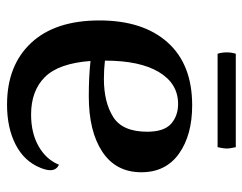

<svg xmlns="http://www.w3.org/2000/svg" viewBox="-94 -600 706 559"><g transform="rotate(90 259.5 -320.0)"><path d="M475 -113Q475 -101 468 -84Q449 -37 400.5 -12Q352 13 284 13Q170 13 104.5 -57Q39 -127 39 -256Q39 -383 103 -454.5Q167 -526 286 -526Q373 -526 427 -487.5Q481 -449 481 -378Q481 -304 421.5 -264.5Q362 -225 260 -225Q202 -225 157 -230Q164 -137 204 -97Q244 -57 313 -57Q367 -57 405.5 -79Q444 -101 459 -138Q475 -131 475 -113ZM156 -272Q182 -269 209 -269Q277 -269 320 -296Q363 -323 363 -395Q363 -444 340 -464.5Q317 -485 282 -485Q223 -485 189.5 -429.5Q156 -374 156 -272ZM408 -653Q412 -635 412 -627Q412 -618 408 -600H136Q132 -612 132 -627Q132 -641 136 -653Z"/></g></svg>

Font: Arima Madurai
Style: Bold
Weight: 700
Designer: Joana Correia and Natanael Gama
Foundry: NDISCOVER
Version: Version 1.019